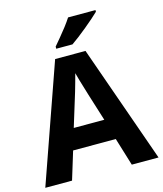

<svg xmlns="http://www.w3.org/2000/svg" viewBox="-134 -1032 957 1130"><g transform="rotate(-15 345.0 -467.0)"><path d="M527 0 475 -170H215L163 0H0L252 -717H437L690 0ZM387 -463Q382 -480 374 -506Q366 -532 358 -559Q350 -586 345 -606Q340 -586 331.5 -556.5Q323 -527 315.5 -500.5Q308 -474 304 -463L253 -297H439ZM556 -924Q542 -910 519 -890Q496 -870 469.5 -848Q443 -826 417.5 -806.5Q392 -787 373 -774H274V-787Q290 -806 311.5 -831.5Q333 -857 354 -884.5Q375 -912 389 -934H556Z"/></g></svg>

Font: Noto Sans Lisu
Style: Regular
Weight: 400
Designer: Monotype Design Team. David Williams.
Foundry: Monotype Imaging Inc.
Version: Version 2.102